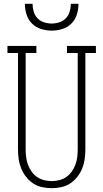

<svg xmlns="http://www.w3.org/2000/svg" viewBox="-20 -975 540 1003"><path d="M250 8Q225 8 199.5 2.5Q174 -3 153 -17Q132 -31 116 -51.5Q100 -72 90.5 -95.5Q81 -119 77.5 -144.5Q74 -170 74 -195V-698H19V-735H170V-698H114V-195Q114 -175 116.5 -154.5Q119 -134 126 -115Q133 -96 145 -79Q157 -62 173.5 -50.5Q190 -39 210 -34Q230 -29 250 -29Q270 -29 290 -34Q310 -39 326.5 -50.5Q343 -62 355 -79Q367 -96 374 -115Q381 -134 383.5 -154.5Q386 -175 386 -195V-698H330V-735H481V-698H426V-195Q426 -170 422.5 -144.5Q419 -119 409.5 -95.5Q400 -72 384 -51.5Q368 -31 347 -17Q326 -3 300.5 2.5Q275 8 250 8ZM250 -815Q222 -815 194.5 -823.5Q167 -832 147 -852Q127 -872 118.5 -899.5Q110 -927 110 -955H150Q150 -935 156 -914.5Q162 -894 176 -879.5Q190 -865 210 -858.5Q230 -852 250 -852Q270 -852 290 -858.5Q310 -865 324 -879.5Q338 -894 344 -914.5Q350 -935 350 -955H390Q390 -927 381.5 -899.5Q373 -872 353 -852Q333 -832 305.5 -823.5Q278 -815 250 -815Z"/></svg>

Font: Iosevka Curly Slab Extralight
Style: Regular
Weight: 200
Monospace: yes
Designer: Belleve Invis
Foundry: Belleve Invis
Version: Version 22.1.2; ttfautohint (v1.8.4)